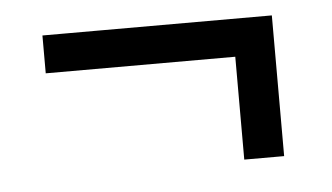

<svg xmlns="http://www.w3.org/2000/svg" viewBox="-31 -387 573 331"><g transform="rotate(-5 255.0 -222.0)"><path d="M449 -100.5H380V-318H449ZM52 -278.5V-344H449V-278.5Z"/></g></svg>

Font: Anek Gujarati Medium
Style: Regular
Weight: 400
Version: Version 1.003